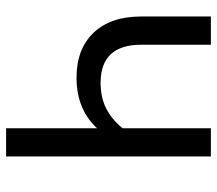

<svg xmlns="http://www.w3.org/2000/svg" viewBox="-62 -668 729 646"><g transform="rotate(-90 303.0 -344.5)"><path d="M571 -235V0H476V-234Q476 -371 348 -371Q298 -371 261 -352Q224 -333 195 -297V0H100V-689H195V-383Q259 -452 365 -452Q462 -452 516.5 -394.5Q571 -337 571 -235Z"/></g></svg>

Font: FiraGO
Style: Regular
Weight: 400
Designer: bBox Type
Foundry: bBox Type GmbH
Version: Version 1.001;April 20, 2020;FontCreator 12.0.0.2555 64-bit